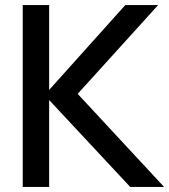

<svg xmlns="http://www.w3.org/2000/svg" viewBox="-20 -740 670 760"><path d="M70 0V-720H174.5V-384L476 -720H606L287.5 -368.5L629.5 0H495.5L174.5 -344V0Z"/></svg>

Font: Manrope KiralyPet SmBd KiralyPet
Style: Regular
Weight: 600
Designer: Mikhail Sharanda
Foundry: Mikhail Sharanda
Version: Version 4.502